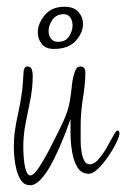

<svg xmlns="http://www.w3.org/2000/svg" viewBox="-20 -572 374 569"><path d="M69 -23Q53 -23 43.5 -36Q34 -49 29 -68.5Q24 -88 22.5 -106.5Q21 -125 21 -136Q21 -146 21.5 -156Q22 -166 23 -176Q27 -207 34 -237.5Q41 -268 45 -299Q47 -315 48 -330Q49 -345 50 -361Q51 -366 53 -370.5Q55 -375 61 -375Q72 -375 74.5 -365.5Q77 -356 77 -348Q77 -312 70 -277Q63 -242 56 -207Q49 -172 49 -136Q49 -132 49.5 -118.5Q50 -105 52 -89.5Q54 -74 58.5 -63Q63 -52 70 -52Q79 -52 93.5 -73Q108 -94 123.5 -123.5Q139 -153 151.5 -178.5Q164 -204 168 -213Q182 -244 186.5 -270Q191 -296 193 -318.5Q195 -341 203 -363Q208 -375 218 -375Q233 -375 233 -357Q233 -326 226 -282.5Q219 -239 219 -197V-175Q219 -168 219 -153.5Q219 -139 221.5 -123Q224 -107 229.5 -96Q235 -85 246 -85Q259 -85 272 -100Q285 -115 296.5 -135Q308 -155 316 -170Q324 -185 328 -185Q334 -185 334 -177Q334 -168 324.5 -148.5Q315 -129 300.5 -108Q286 -87 270.5 -72Q255 -57 244 -57Q221 -57 209.5 -76Q198 -95 193.5 -123Q189 -151 189 -177.5Q189 -204 189 -219Q185 -207 176 -183.5Q167 -160 155 -132.5Q143 -105 129 -80Q115 -55 99.5 -39Q84 -23 69 -23ZM140 -427Q115 -427 103.5 -442Q92 -457 92 -476Q92 -502 112.5 -527Q133 -552 171 -552Q199 -552 212.5 -536.5Q226 -521 226 -501Q226 -475 204.5 -451Q183 -427 140 -427ZM152 -448Q174 -448 184.5 -464Q195 -480 195 -496Q195 -510 188.5 -520Q182 -530 169 -530Q147 -530 135.5 -513.5Q124 -497 124 -480Q124 -467 131 -457.5Q138 -448 152 -448Z"/></svg>

Font: Licorice
Style: Regular
Weight: 400
Designer: Robert E. Leuschke
Foundry: Robert E. Leuschke
Version: Version 1.010; ttfautohint (v1.8.3)